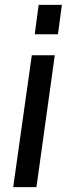

<svg xmlns="http://www.w3.org/2000/svg" viewBox="-20 -765 279 785"><path d="M122 -625 138 -745H233L217 -625ZM34 0 110 -539H204L129 0Z"/></svg>

Font: Plus Jakarta Sans Medium
Style: Italic
Weight: 500
Italic angle: -8°
Designer: Gumpita Rahayu
Foundry: Tokotype
Version: Version 2.071; ttfautohint (v1.8.4.7-5d5b);gftools[0.9.29]